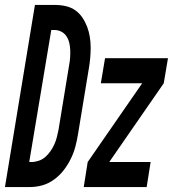

<svg xmlns="http://www.w3.org/2000/svg" viewBox="-62 -755 698 775"><path d="M-42 0 79 -735H161Q183 -735 204.5 -730Q226 -725 242.5 -713Q259 -701 270.5 -684Q282 -667 289.5 -647.5Q297 -628 300.5 -606.5Q304 -585 304 -563.5Q304 -542 302 -519.5Q300 -497 296 -475L253 -214Q249 -189 242.5 -164Q236 -139 224 -114.5Q212 -90 195.5 -68.5Q179 -47 156.5 -30.5Q134 -14 109 -7Q84 0 59 0ZM56 -101H64Q79 -101 94 -106Q109 -111 120.5 -121Q132 -131 141.5 -144.5Q151 -158 157.5 -172.5Q164 -187 167.5 -201.5Q171 -216 174 -230L217 -492Q220 -507 221 -522.5Q222 -538 221.5 -553Q221 -568 217.5 -582.5Q214 -597 206 -609Q198 -621 185 -627.5Q172 -634 157 -634H145ZM276 0 292 -101 512 -419H345L362 -520H616L599 -419L379 -101H546L530 0Z"/></svg>

Font: Iosevka Extended
Style: Bold Italic
Weight: 700
Width: 7
Italic angle: -9°
Monospace: yes
Designer: Belleve Invis
Foundry: Belleve Invis
Version: Version 32.5.0; ttfautohint (v1.8.4)